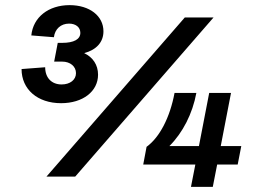

<svg xmlns="http://www.w3.org/2000/svg" viewBox="-20 -728 994 748"><path d="M218 -326C303 -326 362 -372 362 -437C362 -475 342 -505 308 -521C356 -534 383 -564 383 -606C383 -666 329 -708 251 -708C169 -708 109 -661 102 -590L190 -583C194 -615 217 -636 249 -636C275 -636 293 -622 293 -600C293 -575 268 -561 222 -561H205L191 -488H222C254 -488 276 -469 276 -443C276 -417 253 -399 220 -399C181 -399 156 -425 156 -466L64 -459C64 -380 126 -326 218 -326ZM161 -40H273L812 -660H700ZM551 -156 538 -87H741L724 0H809L826 -87H906L920 -159H840L880 -366H795L755 -159H640C692 -211 730 -285 745 -366H660C642 -270 602 -193 551 -156Z"/></svg>

Font: Uncut Sans
Style: Bold Italic
Weight: 700
Italic angle: -11°
Designer: Kasper Nordkvist
Foundry: UNCUT.wtf
Version: Version 1.304;Glyphs 3.2 (3246)